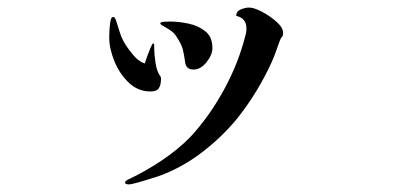

<svg xmlns="http://www.w3.org/2000/svg" viewBox="-20 -465 1040 508"><path d="M406 -256Q406 -241 400.5 -232Q395 -223 378 -223Q345 -223 320.5 -246.5Q296 -270 282.5 -303.5Q269 -337 269 -366Q269 -370 269.5 -383Q270 -396 272 -408Q274 -420 279 -420Q283 -420 284.5 -416.5Q286 -413 287 -411Q292 -396 296.5 -381Q301 -366 309 -352Q317 -338 332 -320Q347 -302 363 -297Q364 -301 368.5 -313.5Q373 -326 378 -338Q383 -350 385 -350Q388 -350 388 -345Q388 -340 388 -338Q388 -322 391.5 -298.5Q395 -275 405 -262Q406 -260 406 -256ZM729 -378Q729 -371 726 -367.5Q723 -364 721 -359Q719 -354 717 -348Q715 -342 713 -337Q710 -328 706.5 -319Q703 -310 699 -301Q662 -220 608 -152Q568 -103 514.5 -62Q461 -21 400 1Q393 3 376 8.5Q359 14 342.5 18.5Q326 23 320 23Q318 23 314.5 22Q311 21 311 18Q311 15 314 13Q317 11 319 10Q362 -10 406.5 -39.5Q451 -69 484 -103Q534 -157 572.5 -227.5Q611 -298 629 -370Q632 -379 632 -390Q632 -417 605 -423Q605 -435 617 -440Q629 -445 639 -445Q652 -445 673 -434Q694 -423 711.5 -407.5Q729 -392 729 -378ZM542 -338Q542 -320 526.5 -300.5Q511 -281 492 -281Q473 -281 470 -299Q467 -322 463.5 -335Q460 -348 447 -368Q440 -379 429 -386Q418 -393 407 -399Q404 -402 404 -403Q404 -407 415.5 -407.5Q427 -408 430 -408Q453 -408 479 -402.5Q505 -397 523.5 -382Q542 -367 542 -338Z"/></svg>

Font: Kaisei HarunoUmi Medium
Style: Regular
Weight: 500
Designer: Font-Kai, 金井和夫
Foundry: KAZUO KANAI
Version: Version 5.003